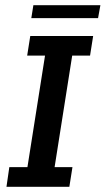

<svg xmlns="http://www.w3.org/2000/svg" viewBox="-20 -722 408 742"><path d="M5 0 16 -76H86L154 -507H85L97 -583H340L328 -507H259L191 -76H260L248 0ZM101 -652 109 -702H368L359 -652Z"/></svg>

Font: Rokkitt Medium
Style: Italic
Weight: 500
Italic angle: -9°
Designer: Vernon Adams
Foundry: Vernon Adams
Version: Version 3.103